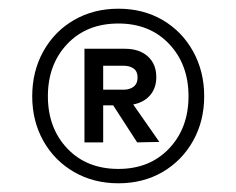

<svg xmlns="http://www.w3.org/2000/svg" viewBox="-20 -728 542 441"><path d="M252 -708Q309 -708 353.5 -682Q398 -656 423.5 -610Q449 -564 449 -507Q449 -450 423.5 -404.5Q398 -359 353.5 -333Q309 -307 252 -307Q195 -307 150 -333Q105 -359 79.5 -404.5Q54 -450 54 -507Q54 -564 79.5 -610Q105 -656 150 -682Q195 -708 252 -708ZM252 -340Q324 -340 368.5 -387Q413 -434 413 -507Q413 -580 368.5 -627Q324 -674 252 -674Q179 -674 134.5 -627Q90 -580 90 -507Q90 -434 134.5 -387Q179 -340 252 -340ZM339 -551Q339 -526 325 -509.5Q311 -493 286 -488L346 -402L295 -401L240 -486H217V-401H174V-616H267Q300 -616 319.5 -598.5Q339 -581 339 -551ZM217 -522H264Q278 -522 287 -529Q296 -536 296 -550Q296 -564 287 -570.5Q278 -577 264 -577H217Z"/></svg>

Font: A Bank Premium Light
Style: Regular
Weight: 300
Designer: Ninad Kale (Devanagari), Jonny Pinhorn (Latin), Htun Naung (Myanmar)
Foundry: Indian Type Foundry
Version: 4.004